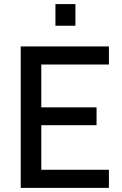

<svg xmlns="http://www.w3.org/2000/svg" viewBox="-20 -913 593 933"><path d="M80.7 0V-687.4H509.2V-599.5H180.7V-391.3H449.2V-304.6H180.7V-88H509.2V0ZM249.4 -787.9V-893.1H346.5V-787.9Z"/></svg>

Font: TitilliumWeb ExtraLight
Style: Regular
Weight: 400
Designer: Mohamed Gaber, Accademia di Belle Arti di Urbino and others
Foundry: Kief Type Foundry, Accademia di Belle Arti di Urbino and others
Version: Version 3.000; ttfautohint (v1.8.2)